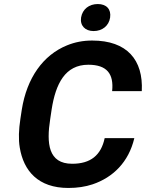

<svg xmlns="http://www.w3.org/2000/svg" viewBox="-20 -922 724 952"><path d="M81 -332C73 -279 71 -232 78 -190C97 -75 169 10 319 10C363 10 403 4 439 -8C540 -42 618 -118 646 -237H499C481 -152 429 -110 338 -110C219 -110 210 -211 229 -332L236 -379C256 -507 303 -601 418 -601C510 -601 545 -556 536 -470H683C691 -625 610 -721 437 -721C392 -721 351 -713 312 -697C194 -649 113 -536 88 -378ZM382 -835C376 -795 402 -768 444 -768C487 -768 520 -794 526 -835C532 -876 508 -902 465 -902C422 -902 389 -877 382 -835Z"/></svg>

Font: Asimov Pro
Style: BdObl
Weight: 700
Designer: Google
Version: Version 2.000980; 2014